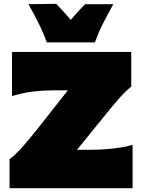

<svg xmlns="http://www.w3.org/2000/svg" viewBox="-20 -985 744 1005"><path d="M30 0V-152Q51.5 -167 78.5 -195.5Q105.5 -224 132.8 -257Q160 -290 183 -319L335 -512H254Q207 -512 153.5 -505.8Q100 -499.5 43 -482V-713H667V-532Q633.5 -504.5 600.5 -466.5Q567.5 -428.5 535 -388L383 -201H452Q485 -201 525.2 -203.5Q565.5 -206 604.8 -211.8Q644 -217.5 674 -227V0ZM225 -763Q207 -813.5 182 -863.5Q157 -913.5 129 -963L274 -965Q314.5 -923.5 350.5 -881Q386 -923.5 425 -963H573Q545.5 -913.5 520 -863.5Q494.5 -813.5 477 -763Z"/></svg>

Font: Commissioner Flair Black
Style: Regular
Weight: 900
Designer: Kostas Bartsokas
Foundry: Kostas Bartsokas
Version: Version 1.000; ttfautohint (v1.8.3)